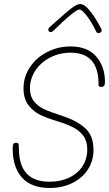

<svg xmlns="http://www.w3.org/2000/svg" viewBox="-20 -937 544 955"><path d="M43 -199Q43 -213 46 -220Q49 -227 60 -227Q70 -227 72 -221Q74 -215 74 -199Q74 -33 226 -33Q281 -33 324 -53.5Q367 -74 390.5 -110.5Q414 -147 414 -194Q414 -235 395 -261Q376 -287 344 -303.5Q312 -320 259 -336Q213 -350 179.5 -366Q146 -382 121.5 -414Q97 -446 97 -497Q97 -555 129 -603Q161 -651 215 -678.5Q269 -706 331 -706Q415 -706 458.5 -656Q502 -606 502 -530Q502 -516 498 -510.5Q494 -505 483 -505Q474 -505 472 -508Q470 -511 470 -517.5Q470 -524 470 -529Q468 -602 433 -638.5Q398 -675 332 -675Q276 -675 229.5 -651Q183 -627 156 -586Q129 -545 129 -498Q129 -458 149 -433Q169 -408 200.5 -393.5Q232 -379 289 -361Q360 -338 402.5 -300.5Q445 -263 445 -192Q445 -136 416.5 -93Q388 -50 338.5 -26Q289 -2 227 -2Q136 -2 89.5 -53.5Q43 -105 43 -199ZM459 -779Q436 -827 411.5 -858.5Q387 -890 375 -890Q365 -890 331 -862.5Q297 -835 254 -792Q239 -777 232 -777Q227 -777 223.5 -781Q220 -785 220 -790Q220 -796 228 -803L256 -828Q304 -871 333 -894Q362 -917 378 -917Q402 -917 431.5 -878Q461 -839 484 -793Q486 -789 486 -786Q486 -781 481 -776.5Q476 -772 471 -772Q463 -772 459 -779Z"/></svg>

Font: Mali ExtraLight
Style: Italic
Weight: 275
Italic angle: -10°
Version: Version 1.000; ttfautohint (v1.6)